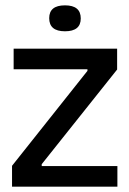

<svg xmlns="http://www.w3.org/2000/svg" viewBox="-20 -698 484 718"><path d="M25 0V-78L307 -433V-439H31V-516H418V-438L136 -84V-77H419V0ZM223 -581Q164 -581 164 -630Q164 -678 223 -678Q282 -678 282 -629Q282 -581 223 -581Z"/></svg>

Font: Bricolage Grotesque 48pt
Style: Regular
Weight: 400
Designer: Mathieu Triay
Foundry: Atelier Triay
Version: Version 1.000; ttfautohint (v1.8.4.7-5d5b);gftools[0.9.32]